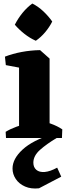

<svg xmlns="http://www.w3.org/2000/svg" viewBox="-20 -782 386 1088"><path d="M88 0V-446L207 -498L261 -450V0ZM14 0 12 -35Q40 -52 73.5 -64Q107 -76 135 -83L126 0ZM173 0 198 -103Q229 -95 267 -81.5Q305 -68 333 -49L331 0ZM13 -413 8 -461Q52 -478 103 -487.5Q154 -497 207 -498L206 -428L130 -391ZM183 -551Q149 -566 118 -590.5Q87 -615 64 -642Q83 -679 108 -709.5Q133 -740 163 -762Q197 -745 226 -717.5Q255 -690 276 -660Q260 -628 236 -599.5Q212 -571 183 -551ZM201 285Q156 290 122 275Q88 260 69.5 232.5Q51 205 51 173Q51 118 108 65.5Q165 13 278 -22L301 0Q244 34 206.5 67.5Q169 101 169 140Q169 166 186 180.5Q203 195 233.5 192.5Q264 190 304 168L327 219Z"/></svg>

Font: Eczar
Style: Bold
Weight: 700
Designer: Vaibhav Singh
Foundry: Rosetta Type Foundry
Version: Version 2.000